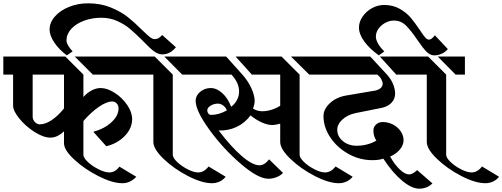

<svg xmlns="http://www.w3.org/2000/svg" viewBox="-34 -1030 3030 1158"><path d="M469 -580V-445Q491 -470 518.5 -484.5Q546 -499 573 -499Q613 -499 658 -470Q703 -441 733 -397Q763 -353 763 -312Q763 -256 718.5 -210Q674 -164 607 -148L529 -235Q595 -253 638 -292.5Q681 -332 681 -376Q681 -394 670 -406Q659 -418 643 -418Q610 -418 563.5 -386.5Q517 -355 469 -300V-97Q469 -78 496.5 -52.5Q524 -27 561.5 -8.5Q599 10 625 10Q661 10 686 -25L788 36Q752 75 704 75Q644 75 560 32.5Q476 -10 414 -67.5Q352 -125 352 -166V-238Q312 -200 270 -200Q228 -200 174.5 -234Q121 -268 83 -314.5Q45 -361 45 -393V-580H-14V-689H360ZM810 -580H526L417 -689H810ZM163 -580V-326Q163 -308 176.5 -294Q190 -280 205 -280Q239 -280 277 -305Q315 -330 352 -376V-580Z M265 -852Q265 -894 297 -930.5Q329 -967 382.5 -988.5Q436 -1010 497 -1010Q573 -1010 634 -985Q695 -960 735.5 -928Q776 -896 823 -849Q854 -819 870 -806.5Q886 -794 899 -794Q924 -794 944 -819L1027 -745Q992 -702 945 -702Q919 -702 893.5 -721.5Q868 -741 827 -784Q784 -827 751 -855Q718 -883 673.5 -903Q629 -923 577 -923Q521 -923 472.5 -905Q424 -887 395.5 -855.5Q367 -824 367 -786Q367 -760 404 -720L369 -696Q320 -733 292.5 -775Q265 -817 265 -852ZM891 -174V-580H781V-689H899L1008 -580V-97Q1008 -78 1035 -52.5Q1062 -27 1098.5 -8.5Q1135 10 1161 10Q1197 10 1224 -26L1327 36Q1312 55 1290.5 65Q1269 75 1244 75Q1184 75 1099.5 31.5Q1015 -12 953 -71.5Q891 -131 891 -174ZM957 -689H1121V-580H1065Z M2093 36Q2060 75 2009 75Q1949 75 1864.5 31.5Q1780 -12 1718 -71.5Q1656 -131 1656 -174V-284Q1627 -276 1607 -276Q1580 -276 1546 -291Q1512 -306 1477 -334Q1442 -287 1392 -264Q1342 -241 1285 -243Q1359 -145 1424 -89Q1489 -33 1531 -33Q1561 -33 1589 -69L1673 13Q1658 29 1634 38.5Q1610 48 1584 48Q1523 48 1417.5 -42.5Q1312 -133 1229 -247.5Q1146 -362 1146 -422Q1146 -454 1173.5 -476.5Q1201 -499 1237 -499Q1273 -499 1307 -468Q1341 -437 1360 -386Q1382 -402 1395 -426.5Q1408 -451 1408 -478Q1408 -531 1362 -580H1093V-689H1330L1427 -581Q1461 -543 1481 -500.5Q1501 -458 1502 -422Q1502 -402 1492 -375Q1518 -359 1548 -359Q1574 -359 1602 -367.5Q1630 -376 1656 -392V-580H1485L1387 -689H1664L1773 -580V-97Q1773 -78 1800 -52.5Q1827 -27 1863.5 -8.5Q1900 10 1926 10Q1962 10 1990 -26ZM1831 -580 1721 -689H1886V-580ZM1334 -364Q1329 -381 1313 -393Q1297 -405 1281 -405Q1256 -405 1236 -392.5Q1216 -380 1216 -364Q1216 -354 1222.5 -345.5Q1229 -337 1239 -337Q1285 -337 1334 -364Z M1858 -689H2199L2299 -581Q2324 -554 2336.5 -523.5Q2349 -493 2349 -466Q2349 -433 2327 -410Q2305 -387 2266 -379L2111 -348Q2063 -338 2031.5 -309.5Q2000 -281 2000 -247Q2000 -207 2034 -179Q2068 -151 2116 -151Q2183 -151 2236 -182Q2218 -209 2218 -243Q2218 -264 2234 -279Q2250 -294 2274 -294Q2307 -294 2336 -279Q2365 -264 2382.5 -238.5Q2400 -213 2400 -184Q2400 -155 2377.5 -128Q2355 -101 2319 -86Q2346 -37 2377.5 -7.5Q2409 22 2433 22Q2454 22 2482 -4L2574 76Q2560 91 2539 99.5Q2518 108 2495 108Q2449 108 2391 59.5Q2333 11 2278 -73Q2251 -64 2211 -64Q2135 -64 2067 -102Q1999 -140 1958 -201.5Q1917 -263 1917 -330Q1917 -372 1956 -408Q1995 -444 2054 -454L2231 -484Q2251 -489 2262.5 -499.5Q2274 -510 2274 -525Q2274 -537 2265.5 -552.5Q2257 -568 2242 -580H1858ZM2257 -689H2458V-580H2356Z M2283 -1000Q2336 -1000 2376.5 -977Q2417 -954 2442.5 -924Q2468 -894 2498 -849Q2519 -817 2530.5 -804Q2542 -791 2553 -791Q2562 -791 2570 -797.5Q2578 -804 2589 -817L2667 -734Q2652 -716 2630 -706Q2608 -696 2586 -696Q2560 -696 2538 -718.5Q2516 -741 2484 -788Q2445 -846 2414.5 -876Q2384 -906 2342 -906Q2315 -906 2290 -892.5Q2265 -879 2249 -857Q2233 -835 2233 -809Q2233 -790 2246.5 -766.5Q2260 -743 2284 -720L2251 -696Q2195 -736 2163 -780Q2131 -824 2131 -864Q2131 -898 2152.5 -929.5Q2174 -961 2209 -980.5Q2244 -1000 2283 -1000ZM2430 -689H2548L2657 -580V-97Q2657 -78 2684 -52.5Q2711 -27 2747.5 -8.5Q2784 10 2810 10Q2846 10 2873 -26L2976 36Q2961 55 2939.5 65Q2918 75 2893 75Q2833 75 2748.5 31.5Q2664 -12 2602 -71.5Q2540 -131 2540 -174V-580H2430ZM2606 -689H2770V-580H2714Z"/></svg>

Font: Amita
Style: Bold
Weight: 700
Designer: Eduardo Rodriguez Tunni, Modular Infotech, Brian J. Bonislawsky
Foundry: Eduardo Rodriguez Tunni, Modular Infotech, Brian J. Bonislawsky
Version: Version 1.003